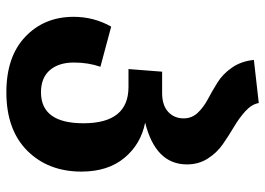

<svg xmlns="http://www.w3.org/2000/svg" viewBox="-132 -664 813 588"><g transform="rotate(90 274.0 -369.5)"><path d="M355 -408Q421 -395 463 -344.5Q505 -294 505 -213Q505 -111 441 -47Q377 17 262 17Q153 17 92 -41Q31 -99 31 -189Q31 -251 61 -304L184 -271Q171 -234 171 -190Q171 -143 194.5 -116Q218 -89 262 -89Q357 -89 357 -219Q357 -357 246 -357H191L199 -460H264Q302 -460 322 -478.5Q342 -497 342 -526Q342 -551 325 -569Q308 -587 282.5 -600.5Q257 -614 231.5 -630Q206 -646 186.5 -674Q167 -702 163 -741L295 -756Q299 -734 320 -715Q341 -696 368 -680Q395 -664 421 -646Q447 -628 465 -600Q483 -572 483 -536Q483 -440 355 -408Z"/></g></svg>

Font: FiraGO SemiBold
Style: Regular
Weight: 600
Designer: bBox Type
Foundry: bBox Type GmbH
Version: Version 1.001;PS 001.001;hotconv 1.0.88;makeotf.lib2.5.64775